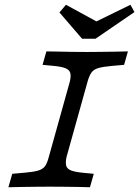

<svg xmlns="http://www.w3.org/2000/svg" viewBox="-20 -787 585 807"><path d="M187.1 -2.4Q162.1 -2.4 131.9 -2Q101.6 -1.6 71.4 -1.2Q41.1 -0.8 15.3 0L31.5 -56.5L85.5 -61.3Q121.8 -64.5 140.7 -70.2Q159.7 -75.8 169 -88.3Q178.2 -100.8 184.7 -125.8L273.4 -443.5Q279 -466.9 275.4 -480.2Q271.8 -493.5 254.8 -500.4Q237.9 -507.3 200.8 -510.5L158.9 -514.5L175 -571Q192.7 -571 221.8 -570.2Q250.8 -569.4 283.9 -569Q316.9 -568.5 345.2 -568.5H346Q371.8 -568.5 401.6 -569Q431.5 -569.4 462.1 -569.8Q492.7 -570.2 517.7 -571L501.6 -514.5L447.6 -509.7Q412.1 -506.5 393.1 -500.8Q374.2 -495.2 364.9 -482.7Q355.6 -470.2 348.4 -445.2L259.7 -127.4Q254.8 -104.8 258.1 -91.1Q261.3 -77.4 278.6 -70.6Q296 -63.7 332.3 -60.5L374.2 -56.5L358.1 0Q340.3 -0.8 311.3 -1.2Q282.3 -1.6 249.6 -2Q216.9 -2.4 187.9 -2.4H187.1ZM528.2 -766.9 545.2 -736.3 381.5 -624.2H325L229.8 -734.7L257.3 -766.9L416.9 -679.8H350Z"/></svg>

Font: Playfair 5pt SemiExpanded Light
Style: Italic
Weight: 300
Width: 6
Italic angle: -15.6°
Designer: Claus Eggers Sørensen
Foundry: Claus Eggers Sørensen
Version: Version 2.203